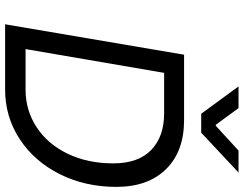

<svg xmlns="http://www.w3.org/2000/svg" viewBox="-121 -832 953 751"><g transform="rotate(90 355.5 -456.5)"><path d="M194 -700H450Q572 -700 641.5 -629.5Q711 -559 711 -435Q711 -313 661 -213.5Q611 -114 524 -57Q437 0 330 0H75ZM331 -80Q412 -80 478 -123.5Q544 -167 581.5 -245Q619 -323 619 -423Q619 -521 566.5 -571.5Q514 -622 424 -622H265L172 -80ZM403 -913 468 -824H472L569 -913H655L499 -767H425L318 -913Z"/></g></svg>

Font: Be Vietnam
Style: Italic
Weight: 400
Italic angle: -9.33299°
Designer: Gabriel Lam
Foundry: TypeRant
Version: Version 3.000